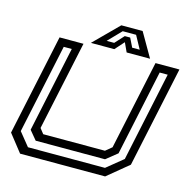

<svg xmlns="http://www.w3.org/2000/svg" viewBox="-121 -978 1090 1097"><g transform="rotate(15 424.0 -429.0)"><path d="M93.5 0 12.5 -103 139.5 -700H281L168.5 -172L192.5 -141.5H557.5L594.5 -172L707 -700H848.5L721.5 -103L596.5 0ZM127.5 -47H583L679.5 -125.5L791.5 -654H744L636.5 -147.5L570.5 -94.5H160.5L116.5 -147.5L224 -654H176.5L64 -125.5ZM462.5 -858H588.5L670.5 -716H532L507 -770L459 -716H320.5ZM479 -827.5 404.5 -750.5H449L497.5 -803.5H529.5L555.5 -750.5H600L558 -827.5Z"/></g></svg>

Font: Tourney Expanded Medium
Style: Italic
Weight: 500
Width: 7
Italic angle: -12°
Designer: Tyler Finck
Foundry: Etcetera Type Co
Version: Version 1.010; ttfautohint (v1.8.3)